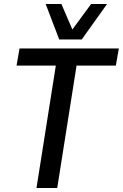

<svg xmlns="http://www.w3.org/2000/svg" viewBox="-20 -943 616 963"><path d="M561 -614H364L267 0H163L260 -614H63L78 -700H576ZM517 -923 390 -745H277L209 -923H288L343 -795L437 -923Z"/></svg>

Font: Georama ExtraCondensed Thin Medium
Style: Italic
Weight: 500
Italic angle: -9°
Version: Version 1.001